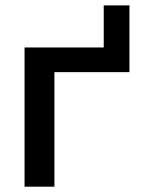

<svg xmlns="http://www.w3.org/2000/svg" viewBox="-20 -701 550 722"><path d="M370.1 -522.5V-680.7H466.8V-429.7H184.6V1H72.3V-522.5Z"/></svg>

Font: Gen Shin Gothic Medium
Style: Regular
Weight: 500
Designer: [Source Han Sans]
Ryoko NISHIZUKA  (kana & ideographs); Paul D. Hunt (Latin, Greek & Cyrillic); Wenlong ZHANG  (bopomofo
Version: Version 1.002.20150607